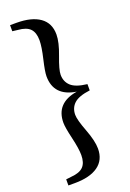

<svg xmlns="http://www.w3.org/2000/svg" viewBox="-181 -860 743 1099"><g transform="rotate(-20 190.0 -310.5)"><path d="M335 -330.1V-292Q265.6 -283.2 237.3 -256.8Q209 -230.5 209 -188.5Q209 -158.2 237.3 -84Q265.6 -9.8 265.6 37.1Q265.6 106.4 215.3 142.1Q165 177.7 73.2 177.7H34.2V140.6L66.4 136.7Q118.2 132.8 140.6 109.4Q163.1 85.9 163.1 39.1Q163.1 0 146.5 -70.3Q129.9 -140.6 129.9 -168.9Q129.9 -289.1 262.7 -310.5Q129.9 -331.1 129.9 -452.1Q129.9 -480.5 146.5 -550.8Q163.1 -621.1 163.1 -660.2Q163.1 -707 140.6 -730.5Q118.2 -753.9 66.4 -757.8L34.2 -761.7V-798.8H73.2Q165 -798.8 215.3 -763.2Q265.6 -727.5 265.6 -658.2Q265.6 -611.3 237.3 -537.1Q209 -462.9 209 -432.6Q209 -390.6 237.3 -364.3Q265.6 -337.9 335 -330.1Z"/></g></svg>

Font: Bpmf Zihi Serif Bold
Style: Bold
Weight: 700
Foundry: But Ko
Version: Version 1.320